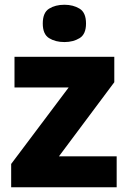

<svg xmlns="http://www.w3.org/2000/svg" viewBox="-20 -788 539 808"><path d="M471 0H27V-98L269 -420H41V-549H461V-442L228 -130H471ZM251 -768Q288 -768 315 -751.5Q342 -735 342 -689Q342 -644 315 -627.5Q288 -611 251 -611Q213 -611 186.5 -627.5Q160 -644 160 -689Q160 -735 186.5 -751.5Q213 -768 251 -768Z"/></svg>

Font: Noto Sans Khmer UI ExtraBold
Style: Regular
Weight: 800
Designer: Danh Hong and the Monotype Design Team
Foundry: Monotype Imaging Inc.
Version: Version 2.002; ttfautohint (v1.8.4.7-5d5b)